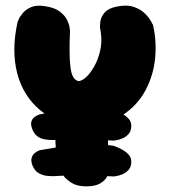

<svg xmlns="http://www.w3.org/2000/svg" viewBox="-20 -664 602 680"><path d="M277 -212Q182 -224 122 -274Q62 -324 41 -404.5Q20 -485 42 -585Q42 -585 46 -595Q50 -605 61 -618Q72 -631 91 -639Q110 -647 140 -642Q174 -637 192 -623Q210 -609 217.5 -593.5Q225 -578 226.5 -566.5Q228 -555 228 -555Q224 -470 229.5 -426Q235 -382 257 -377Q268 -376 283.5 -389.5Q299 -403 313 -427.5Q327 -452 334.5 -483.5Q342 -515 337 -549Q337 -549 335 -560.5Q333 -572 335.5 -588.5Q338 -605 351 -620Q364 -635 395 -641Q431 -648 455.5 -639Q480 -630 494.5 -615Q509 -600 515.5 -587.5Q522 -575 522 -575Q535 -519 529.5 -459Q524 -399 496 -345.5Q468 -292 414 -256Q360 -220 277 -212ZM168 -40Q163 -40 148.5 -41Q134 -42 119 -49.5Q104 -57 95 -78Q89 -94 92 -104.5Q95 -115 102 -121Q109 -127 115 -129.5Q121 -132 121 -132Q171 -141 233 -150Q295 -159 381 -148Q381 -148 390.5 -144.5Q400 -141 413 -134Q426 -127 435.5 -116.5Q445 -106 445 -92Q445 -73 435.5 -62.5Q426 -52 414 -47Q402 -42 392.5 -40.5Q383 -39 383 -39Q348 -41 324.5 -42Q301 -43 284.5 -43.5Q268 -44 252.5 -43.5Q237 -43 217 -42.5Q197 -42 168 -40ZM285 -4Q255 -4 236 -15Q217 -26 206 -40Q195 -54 190.5 -65Q186 -76 186 -76Q175 -135 176 -193Q177 -251 183 -305L368 -300Q362 -235 362.5 -174.5Q363 -114 368 -67Q368 -67 366.5 -57.5Q365 -48 357.5 -35.5Q350 -23 333 -13.5Q316 -4 285 -4ZM168 -168Q164 -168 154.5 -168.5Q145 -169 133.5 -171.5Q122 -174 111.5 -182Q101 -190 95 -205Q88 -222 91 -232.5Q94 -243 101 -248.5Q108 -254 114.5 -256.5Q121 -259 121 -259Q171 -269 233 -277.5Q295 -286 381 -275Q381 -275 390.5 -271.5Q400 -268 413 -261Q426 -254 435.5 -243.5Q445 -233 445 -219Q445 -200 435.5 -189.5Q426 -179 414 -174Q402 -169 392.5 -167.5Q383 -166 383 -166Q348 -168 324.5 -169.5Q301 -171 284.5 -171.5Q268 -172 252.5 -171.5Q237 -171 217 -170.5Q197 -170 168 -168Z"/></svg>

Font: Sour Gummy Black
Style: Regular
Weight: 900
Version: Version 1.000